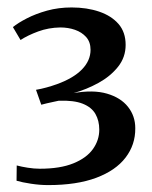

<svg xmlns="http://www.w3.org/2000/svg" viewBox="-20 -924 417 528"><path d="M112.5 -415Q89.5 -415 65 -418.8Q40.5 -422.5 25.5 -427L26 -469Q39 -465.5 56.2 -462.8Q73.5 -460 89.5 -460Q145.5 -460 181.8 -474.8Q218 -489.5 235.5 -514Q253 -538.5 253 -567.5Q253 -592 242.5 -610.5Q232 -629 207.5 -638.8Q183 -648.5 141.5 -647Q137 -646 127.5 -644Q118 -642 108.5 -639.8Q99 -637.5 93.5 -636L79 -677Q93.5 -679.5 108 -683.5Q122.5 -687.5 136.5 -692.5Q182 -709 205.5 -733.2Q229 -757.5 229 -787Q229 -808.5 217 -822Q205 -835.5 186.2 -842Q167.5 -848.5 146 -848.5Q113.5 -848 85 -837.5Q56.5 -827 36.5 -814L15.5 -849.5Q29.5 -861 53.8 -873.5Q78 -886 109.5 -894.8Q141 -903.5 177 -903.5Q219 -903.5 252.8 -892Q286.5 -880.5 306 -858Q325.5 -835.5 325.5 -800.5Q325.5 -766.5 304.5 -740.2Q283.5 -714 250.8 -696Q218 -678 182.5 -668Q236.5 -677.5 274.2 -666.5Q312 -655.5 332 -630.2Q352 -605 352 -571.5Q352.5 -526 325.2 -490.5Q298 -455 244.5 -435Q191 -415 112.5 -415Z"/></svg>

Font: Merriweather 60pt
Style: Regular
Weight: 400
Version: Version 2.100